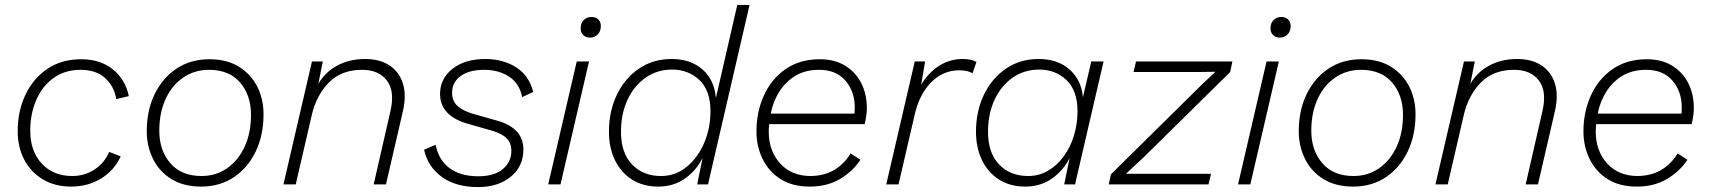

<svg xmlns="http://www.w3.org/2000/svg" viewBox="-20 -750 6960 781"><path d="M269 9Q204 9 155 -20Q106 -49 79 -100Q52 -151 52 -216Q52 -299 84 -365.5Q116 -432 173.5 -470.5Q231 -509 310 -509Q388 -509 439 -468Q490 -427 504 -359L453 -347Q444 -400 407 -433Q370 -466 308 -466Q245 -466 199 -433.5Q153 -401 128 -344.5Q103 -288 103 -218Q103 -135 150 -84.5Q197 -34 274 -34Q324 -34 364.5 -60.5Q405 -87 424 -132L471 -114Q445 -57 391.5 -24Q338 9 269 9Z M798 9Q727 9 677.5 -21.5Q628 -52 602.5 -103.5Q577 -155 577 -216Q577 -302 609.5 -368Q642 -434 699 -471.5Q756 -509 832 -509Q903 -509 952 -478.5Q1001 -448 1026.5 -397.5Q1052 -347 1052 -285Q1052 -200 1020 -133.5Q988 -67 931 -29Q874 9 798 9ZM800 -34Q858 -34 903.5 -65.5Q949 -97 975 -153Q1001 -209 1001 -283Q1001 -363 956.5 -414.5Q912 -466 830 -466Q772 -466 726 -435Q680 -404 654 -348Q628 -292 628 -218Q628 -138 673 -86Q718 -34 800 -34Z M1133 0 1249 -500H1293L1275 -409Q1302 -456 1351.5 -483Q1401 -510 1465 -510Q1524 -510 1563.5 -484.5Q1603 -459 1618.5 -411.5Q1634 -364 1619 -298L1550 0H1500L1568 -297Q1587 -378 1554 -422Q1521 -466 1452 -466Q1369 -466 1318 -414.5Q1267 -363 1248 -281L1183 0Z M1925 11Q1834 11 1777 -30.5Q1720 -72 1705 -141L1752 -161Q1764 -100 1808 -66.5Q1852 -33 1926 -33Q1990 -33 2025 -62Q2060 -91 2060 -136Q2060 -168 2041.5 -187Q2023 -206 1983 -218L1888 -245Q1770 -277 1770 -368Q1770 -430 1820.5 -470Q1871 -510 1954 -510Q2026 -510 2079 -476.5Q2132 -443 2149 -376L2104 -355Q2093 -411 2050.5 -438.5Q2008 -466 1950 -466Q1888 -466 1853.5 -440.5Q1819 -415 1819 -373Q1819 -338 1841.5 -318.5Q1864 -299 1901 -288L2003 -259Q2109 -229 2109 -142Q2109 -73 2057.5 -31Q2006 11 1925 11Z M2380 -597Q2363 -597 2352.5 -607.5Q2342 -618 2342 -634Q2342 -656 2354.5 -668.5Q2367 -681 2386 -681Q2403 -681 2413.5 -671Q2424 -661 2424 -644Q2424 -623 2411.5 -610Q2399 -597 2380 -597ZM2376 -500 2260 0H2210L2326 -500Z M2657 9Q2596 9 2551 -19.5Q2506 -48 2481.5 -98.5Q2457 -149 2457 -214Q2457 -297 2489 -364Q2521 -431 2578.5 -470.5Q2636 -510 2712 -510Q2789 -510 2837.5 -467.5Q2886 -425 2892 -351L2979 -730H3029L2860 0H2816L2838 -108Q2813 -57 2766.5 -24Q2720 9 2657 9ZM2669 -34Q2728 -34 2773.5 -71.5Q2819 -109 2844.5 -169Q2870 -229 2870 -297Q2870 -382 2825 -424.5Q2780 -467 2714 -467Q2653 -467 2606 -434Q2559 -401 2532.5 -344Q2506 -287 2506 -214Q2506 -128 2551 -81Q2596 -34 2669 -34Z M3274 9Q3204 9 3156 -21Q3108 -51 3082.5 -102.5Q3057 -154 3057 -216Q3057 -294 3087 -361Q3117 -428 3175 -468.5Q3233 -509 3315 -509Q3375 -509 3417.5 -483Q3460 -457 3483 -412.5Q3506 -368 3506 -311Q3506 -280 3497 -245H3109Q3107 -230 3107 -215Q3107 -136 3153.5 -85Q3200 -34 3278 -34Q3335 -35 3375.5 -60Q3416 -85 3440 -126L3480 -100Q3448 -52 3396 -21.5Q3344 9 3274 9ZM3312 -466Q3256 -466 3216 -442Q3176 -418 3150.5 -378Q3125 -338 3115 -288H3456Q3457 -300 3457 -312Q3457 -378 3419 -422Q3381 -466 3312 -466Z M3585 0 3701 -500H3743L3727 -405Q3754 -452 3798 -481Q3842 -510 3896 -510Q3932 -510 3952 -498L3936 -452Q3916 -464 3882 -464Q3816 -464 3768 -415.5Q3720 -367 3701 -285L3635 0Z M4150 9Q4089 9 4044 -19.5Q3999 -48 3974.5 -98.5Q3950 -149 3950 -214Q3950 -297 3982 -364Q4014 -431 4071.5 -470.5Q4129 -510 4205 -510Q4283 -510 4331 -467Q4379 -424 4385 -354L4419 -500H4469L4353 0H4309L4331 -108Q4306 -57 4259.5 -24Q4213 9 4150 9ZM4163 -34Q4206 -34 4243 -55.5Q4280 -77 4307 -114Q4334 -151 4348.5 -198.5Q4363 -246 4363 -297Q4363 -382 4318 -424.5Q4273 -467 4207 -467Q4146 -467 4099 -434Q4052 -401 4025.5 -344Q3999 -287 3999 -214Q3999 -128 4044 -81Q4089 -34 4163 -34Z M4490 0 4499 -41 4873 -410 4924 -458 4847 -457H4591L4601 -500H4993L4984 -457L4635 -113L4560 -43H4906L4896 0Z M5186 -597Q5169 -597 5158.5 -607.5Q5148 -618 5148 -634Q5148 -656 5160.5 -668.5Q5173 -681 5192 -681Q5209 -681 5219.5 -671Q5230 -661 5230 -644Q5230 -623 5217.5 -610Q5205 -597 5186 -597ZM5182 -500 5066 0H5016L5132 -500Z M5484 9Q5413 9 5363.5 -21.5Q5314 -52 5288.5 -103.5Q5263 -155 5263 -216Q5263 -302 5295.5 -368Q5328 -434 5385 -471.5Q5442 -509 5518 -509Q5589 -509 5638 -478.5Q5687 -448 5712.5 -397.5Q5738 -347 5738 -285Q5738 -200 5706 -133.5Q5674 -67 5617 -29Q5560 9 5484 9ZM5486 -34Q5544 -34 5589.5 -65.5Q5635 -97 5661 -153Q5687 -209 5687 -283Q5687 -363 5642.5 -414.5Q5598 -466 5516 -466Q5458 -466 5412 -435Q5366 -404 5340 -348Q5314 -292 5314 -218Q5314 -138 5359 -86Q5404 -34 5486 -34Z M5819 0 5935 -500H5979L5961 -409Q5988 -456 6037.5 -483Q6087 -510 6151 -510Q6210 -510 6249.5 -484.5Q6289 -459 6304.5 -411.5Q6320 -364 6305 -298L6236 0H6186L6254 -297Q6273 -378 6240 -422Q6207 -466 6138 -466Q6055 -466 6004 -414.5Q5953 -363 5934 -281L5869 0Z M6638 9Q6568 9 6520 -21Q6472 -51 6446.5 -102.5Q6421 -154 6421 -216Q6421 -294 6451 -361Q6481 -428 6539 -468.5Q6597 -509 6679 -509Q6739 -509 6781.5 -483Q6824 -457 6847 -412.5Q6870 -368 6870 -311Q6870 -280 6861 -245H6473Q6471 -230 6471 -215Q6471 -136 6517.5 -85Q6564 -34 6642 -34Q6699 -35 6739.5 -60Q6780 -85 6804 -126L6844 -100Q6812 -52 6760 -21.5Q6708 9 6638 9ZM6676 -466Q6620 -466 6580 -442Q6540 -418 6514.5 -378Q6489 -338 6479 -288H6820Q6821 -300 6821 -312Q6821 -378 6783 -422Q6745 -466 6676 -466Z"/></svg>

Font: Work Sans Light
Style: Italic
Weight: 300
Italic angle: -13°
Designer: Wei Huang
Foundry: Wei Huang
Version: Version 2.010; ttfautohint (v1.8.3)